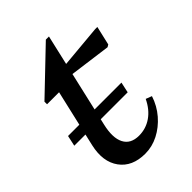

<svg xmlns="http://www.w3.org/2000/svg" viewBox="-187 -688 783 783"><g transform="rotate(-45 205.0 -296.0)"><path d="M181 12Q106 12 70 -37.5Q34 -87 52 -166L122 -469L152 -414H40V-429L223 -604H241L146 -192Q131 -128 149 -93Q167 -58 215 -58Q255 -58 287.5 -80.5Q320 -103 340 -145L366 -135Q352 -92 323.5 -59Q295 -26 258 -7Q221 12 181 12ZM379 -404 155 -434 164 -471 396 -492H408L389 -410ZM-1 -216 9 -262H317L307 -216Z"/></g></svg>

Font: Platypi Light
Style: Italic
Weight: 300
Italic angle: -13°
Designer: David Sargent
Foundry: Bolt Cutter Type
Version: Version 1.200